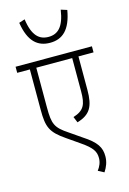

<svg xmlns="http://www.w3.org/2000/svg" viewBox="-138 -929 717 1069"><g transform="rotate(-15 220.0 -395.0)"><path d="M360 -853 325 -864C311 -767 274 -735 221 -735C168 -735 130 -767 117 -864L83 -853C100 -742 150 -701 221 -701C292 -701 341 -742 360 -853ZM440 -587V-622H0V-587H73V-354C73 -255 86 -222 168 -166L240 -116C303 -73 317 -48 317 -11C317 14 307 36 292 56L326 74C343 48 354 21 354 -12C354 -61 335 -96 259 -145L191 -192C120 -239 110 -262 110 -358V-587H317V-395C317 -320 303 -288 239 -268L253 -234C330 -257 353 -299 353 -394V-587Z"/></g></svg>

Font: Noto Sans Devanagari Condensed ExtraLight
Style: Regular
Weight: 200
Width: 3
Designer: Jelle Bosma - Monotype Design Team
Foundry: Monotype Imaging Inc.
Version: Version 2.004